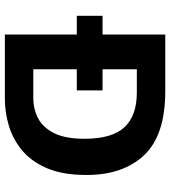

<svg xmlns="http://www.w3.org/2000/svg" viewBox="25 -725 700 790"><g transform="rotate(90 375.0 -330.0)"><path d="M122 0V-296H45V-402H122V-660H355Q536 -660 618 -573.5Q700 -487 700 -336Q700 -238 672 -173Q644 -108 597.5 -70Q551 -32 496 -16Q441 0 387 0ZM352 -296H265V-117H382Q430 -117 468 -137.5Q506 -158 528.5 -204Q551 -250 551 -328Q551 -441 503.5 -492Q456 -543 361 -543H265V-402H352Z"/></g></svg>

Font: Bricolage Grotesque 10pt Bricolage Grotesque 10pt Regular
Style: Bold
Weight: 700
Designer: Mathieu Triay
Foundry: Atelier Triay
Version: Version 1.000; ttfautohint (v1.8.4.7-5d5b);gftools[0.9.32]